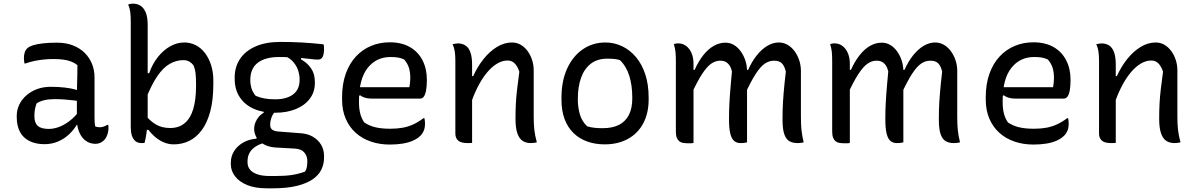

<svg xmlns="http://www.w3.org/2000/svg" viewBox="-20 -774 6510 1044"><path d="M494 -353Q494 -326 494 -299.5Q494 -273 494 -246Q494 -219 494 -192.5Q494 -166 494 -139Q494 -124 494.5 -112.5Q495 -101 497 -88Q502 -85 508 -83.5Q514 -82 520 -82Q532 -82 543 -85.5Q554 -89 563 -95H569Q569 -91 569.5 -88Q570 -85 570 -80Q570 -60 563.5 -41.5Q557 -23 546 -12Q536 -2 524.5 3Q513 8 500 8Q476 8 457 -2Q438 -12 425 -30Q412 -48 405 -72Q398 -96 398 -122Q398 -153 398 -186Q398 -219 398 -243Q398 -282 399 -312Q400 -342 400.5 -368Q401 -394 401 -420Q386 -432 366.5 -439.5Q347 -447 323.5 -450Q300 -453 270 -453Q241 -453 214.5 -450Q188 -447 164.5 -442Q141 -437 119 -429H113Q112 -435 111 -443Q110 -451 110 -458Q110 -474 114 -487.5Q118 -501 128 -511Q138 -521 160.5 -528Q183 -535 216 -538.5Q249 -542 289 -542Q339 -542 377 -527Q415 -512 441 -486Q467 -460 480.5 -426Q494 -392 494 -353ZM167 -142Q167 -106 185.5 -89.5Q204 -73 245 -73Q272 -73 300.5 -83.5Q329 -94 358 -116Q387 -138 414 -174L413 -95H397Q382 -69 356.5 -44.5Q331 -20 296.5 -5Q262 10 222 10Q175 10 140.5 -7Q106 -24 88.5 -57Q71 -90 71 -138V-144Q71 -176 84.5 -204.5Q98 -233 123 -255Q148 -277 181.5 -289.5Q215 -302 256 -302Q296 -302 331.5 -298Q367 -294 392.5 -286.5Q418 -279 428 -272Q434 -267 437 -259.5Q440 -252 441.5 -242Q443 -232 443 -217Q415 -224 387 -227.5Q359 -231 331.5 -233Q304 -235 277 -235Q244 -235 220 -229Q196 -223 179 -212Q174 -198 170.5 -182Q167 -166 167 -145Z M766 3Q764 3 761 3.5Q758 4 755 4Q752 4 750 4Q729 4 716 -7Q703 -18 697 -37Q691 -56 691 -81Q691 -158 691 -229.5Q691 -301 691 -371Q691 -441 691 -512Q691 -583 691 -658Q691 -689 688 -710Q685 -731 677 -750Q680 -751 683.5 -751.5Q687 -752 690.5 -753Q694 -754 697.5 -754Q701 -754 705 -754Q727 -754 744.5 -742.5Q762 -731 772.5 -706Q783 -681 783 -638Q783 -573 783 -509Q783 -445 783 -381.5Q783 -318 783 -254Q783 -190 783 -126Q783 -113 782 -100Q781 -87 779.5 -73.5Q778 -60 776 -47Q774 -34 771.5 -21Q769 -8 766 3ZM768 -68V-150Q799 -113 830.5 -95.5Q862 -78 906 -78Q953 -78 984.5 -104.5Q1016 -131 1031 -182Q1046 -233 1046 -308V-318Q1046 -351 1043.5 -374Q1041 -397 1032 -419Q1023 -431 1009.5 -439Q996 -447 977 -447Q938 -447 902.5 -426.5Q867 -406 835.5 -360Q804 -314 773 -236V-376H791Q809 -427 839 -464.5Q869 -502 906 -522.5Q943 -543 982 -543Q1016 -543 1045 -528Q1074 -513 1095 -485Q1116 -457 1128 -419.5Q1140 -382 1140 -336V-317Q1140 -231 1123.5 -169Q1107 -107 1077.5 -67Q1048 -27 1009 -8Q970 11 925 11Q895 11 868.5 -1Q842 -13 821.5 -31Q801 -49 787 -68Z M1362 -72Q1362 -91 1368.5 -107.5Q1375 -124 1386.5 -138Q1398 -152 1414 -161V-177L1483 -174Q1465 -158 1457 -137Q1449 -116 1449 -95Q1449 -79 1459 -70Q1469 -61 1492 -59L1609 -50Q1651 -48 1680.5 -31Q1710 -14 1726 13Q1742 40 1742 74V83Q1742 117 1728 147Q1714 177 1681.5 200Q1649 223 1595 236.5Q1541 250 1462 250H1431Q1367 250 1323.5 232Q1280 214 1257.5 184Q1235 154 1235 118V111Q1235 76 1253 47.5Q1271 19 1302.5 1Q1334 -17 1375 -20V-39L1427 0Q1393 8 1370.5 22.5Q1348 37 1337 57Q1326 77 1326 103V110Q1326 132 1339.5 148.5Q1353 165 1380 174Q1407 183 1446 183H1480Q1531 183 1567 177.5Q1603 172 1639 159Q1646 148 1648.5 134Q1651 120 1651 107V100Q1651 75 1635 55.5Q1619 36 1584 34L1477 28Q1440 25 1414 10.5Q1388 -4 1375 -26.5Q1362 -49 1362 -72ZM1521 -473 1617 -476V-451Q1650 -433 1671 -403Q1692 -373 1692 -329V-322Q1692 -273 1664 -236.5Q1636 -200 1587.5 -180.5Q1539 -161 1478 -161Q1412 -160 1362 -181.5Q1312 -203 1284 -245Q1256 -287 1256 -346V-352Q1256 -410 1285 -453.5Q1314 -497 1369.5 -521.5Q1425 -546 1503 -546Q1567 -546 1621 -543Q1675 -540 1739 -533Q1741 -529 1741.5 -521.5Q1742 -514 1742 -507Q1742 -482 1735 -466Q1728 -450 1709 -450Q1691 -450 1666 -453.5Q1641 -457 1601 -460.5Q1561 -464 1497 -464Q1423 -464 1382 -433Q1341 -402 1341 -339V-333Q1341 -317 1347 -295.5Q1353 -274 1370 -253Q1394 -243 1419 -238.5Q1444 -234 1477 -234Q1538 -234 1573.5 -260.5Q1609 -287 1609 -339V-346Q1609 -365 1602 -388.5Q1595 -412 1576.5 -435Q1558 -458 1521 -473Z M2099 -544Q2164 -544 2209 -518Q2254 -492 2277.5 -446Q2301 -400 2301 -342V-338Q2301 -306 2297 -283.5Q2293 -261 2285 -249.5Q2277 -238 2265 -238H1998Q1979 -238 1963.5 -243Q1948 -248 1938 -256L1920 -246V-300H2206Q2208 -312 2209.5 -324Q2211 -336 2211 -348Q2211 -383 2203 -407Q2195 -431 2177 -451Q2161 -458 2145 -461Q2129 -464 2103 -464Q2026 -464 1979 -404.5Q1932 -345 1932 -227V-216Q1932 -183 1939 -156Q1946 -129 1961 -108Q1988 -90 2021 -82Q2054 -74 2102 -74Q2139 -74 2169.5 -79.5Q2200 -85 2228 -98Q2256 -111 2282 -131H2288Q2289 -125 2290 -118.5Q2291 -112 2291 -103Q2291 -80 2284.5 -64Q2278 -48 2266 -36Q2250 -20 2225 -9Q2200 2 2168 7Q2136 12 2099 12Q2044 12 1997 -4Q1950 -20 1915 -51Q1880 -82 1860 -128Q1840 -174 1840 -233V-244Q1840 -317 1860 -373Q1880 -429 1915.5 -467Q1951 -505 1998 -524.5Q2045 -544 2099 -544Z M2899 0Q2890 2 2882.5 3Q2875 4 2866 4Q2841 4 2822.5 -7.5Q2804 -19 2793.5 -48Q2783 -77 2783 -129Q2783 -172 2785 -210.5Q2787 -249 2792 -290.5Q2797 -332 2804 -384Q2794 -414 2778.5 -429.5Q2763 -445 2740 -445Q2711 -445 2682 -427.5Q2653 -410 2626 -377Q2599 -344 2575.5 -297Q2552 -250 2533 -190L2531 -360H2553Q2577 -413 2610 -454Q2643 -495 2682.5 -519Q2722 -543 2764 -543Q2790 -543 2811.5 -530.5Q2833 -518 2849 -496Q2865 -474 2873.5 -447Q2882 -420 2882 -392Q2882 -350 2882 -308Q2882 -266 2882 -223.5Q2882 -181 2882 -139Q2882 -98 2885.5 -67.5Q2889 -37 2899 0ZM2547 3Q2543 3 2539 3.5Q2535 4 2531.5 4Q2528 4 2523 4Q2506 4 2493 1Q2480 -2 2472 -9Q2464 -16 2460 -25.5Q2456 -35 2456 -48Q2456 -99 2456 -149Q2456 -199 2456 -248Q2456 -297 2456 -345Q2456 -393 2456 -442Q2456 -472 2453 -493Q2450 -514 2441 -534Q2446 -535 2450.5 -535.5Q2455 -536 2460 -537Q2465 -538 2469 -538Q2493 -538 2510.5 -527Q2528 -516 2537.5 -490.5Q2547 -465 2547 -422Q2547 -350 2547 -277.5Q2547 -205 2547 -134.5Q2547 -64 2547 3Z M3272 -543Q3320 -543 3363 -522.5Q3406 -502 3438.5 -463Q3471 -424 3489 -369Q3507 -314 3507 -243V-233Q3507 -158 3477.5 -103Q3448 -48 3394 -18.5Q3340 11 3268 11Q3216 11 3173 -4.5Q3130 -20 3098.5 -50.5Q3067 -81 3050 -126.5Q3033 -172 3033 -232V-242Q3033 -334 3064 -401.5Q3095 -469 3149 -506Q3203 -543 3272 -543ZM3281 -455Q3228 -455 3192.5 -427.5Q3157 -400 3139.5 -351Q3122 -302 3122 -237V-231Q3122 -191 3133 -152.5Q3144 -114 3173 -87Q3194 -81 3213.5 -79Q3233 -77 3257 -77Q3312 -77 3347.5 -96Q3383 -115 3400.5 -151Q3418 -187 3418 -237V-243Q3418 -309 3402 -361Q3386 -413 3351 -447Q3336 -452 3319 -453.5Q3302 -455 3281 -455Z M4350 0Q4345 1 4340 2Q4335 3 4329.5 3.5Q4324 4 4316 4Q4290 4 4272 -6.5Q4254 -17 4244.5 -44.5Q4235 -72 4235 -124Q4235 -149 4235.5 -172.5Q4236 -196 4237.5 -219.5Q4239 -243 4241 -268Q4243 -293 4246 -321.5Q4249 -350 4253 -385Q4245 -417 4230.5 -430.5Q4216 -444 4189 -444Q4162 -444 4138.5 -428Q4115 -412 4089 -372Q4063 -332 4029 -258V-394H4048Q4068 -439 4094.5 -472.5Q4121 -506 4152 -524.5Q4183 -543 4214 -543Q4241 -543 4263 -530Q4285 -517 4301 -495Q4317 -473 4326 -445.5Q4335 -418 4335 -387Q4335 -362 4335 -332.5Q4335 -303 4335 -271Q4335 -239 4335 -206Q4335 -173 4335 -139Q4335 -98 4338 -67.5Q4341 -37 4350 0ZM4042 0Q4038 1 4032.5 2Q4027 3 4020.5 3.5Q4014 4 4006 4Q3986 4 3972 -7.5Q3958 -19 3951 -47.5Q3944 -76 3944 -126Q3944 -151 3944.5 -173.5Q3945 -196 3946.5 -218.5Q3948 -241 3949.5 -266Q3951 -291 3954 -320.5Q3957 -350 3960 -386Q3955 -406 3946.5 -418.5Q3938 -431 3926 -437.5Q3914 -444 3895 -444Q3871 -444 3847.5 -428Q3824 -412 3797.5 -371.5Q3771 -331 3737 -257V-394H3757Q3777 -439 3803 -472.5Q3829 -506 3860 -524Q3891 -542 3924 -542Q3951 -542 3972.5 -528.5Q3994 -515 4009.5 -492.5Q4025 -470 4033.5 -443Q4042 -416 4042 -388Q4042 -345 4042 -298.5Q4042 -252 4042 -203Q4042 -154 4042 -103Q4042 -52 4042 0ZM3751 3Q3748 4 3744.5 4.5Q3741 5 3737.5 5Q3734 5 3730 5Q3726 5 3721 5Q3707 5 3694.5 3Q3682 1 3673.5 -6Q3665 -13 3660 -25.5Q3655 -38 3655 -59Q3655 -122 3655 -185.5Q3655 -249 3655 -313Q3655 -377 3655 -440Q3655 -472 3653 -491.5Q3651 -511 3644 -534Q3647 -535 3650.5 -536Q3654 -537 3657 -537.5Q3660 -538 3663.5 -538Q3667 -538 3670 -538Q3685 -538 3699.5 -531Q3714 -524 3725.5 -510Q3737 -496 3744 -475Q3751 -454 3751 -425Q3751 -354 3751 -282.5Q3751 -211 3751 -140Q3751 -69 3751 3Z M5200 0Q5195 1 5190 2Q5185 3 5179.5 3.5Q5174 4 5166 4Q5140 4 5122 -6.5Q5104 -17 5094.5 -44.5Q5085 -72 5085 -124Q5085 -149 5085.5 -172.5Q5086 -196 5087.5 -219.5Q5089 -243 5091 -268Q5093 -293 5096 -321.5Q5099 -350 5103 -385Q5095 -417 5080.5 -430.5Q5066 -444 5039 -444Q5012 -444 4988.5 -428Q4965 -412 4939 -372Q4913 -332 4879 -258V-394H4898Q4918 -439 4944.5 -472.5Q4971 -506 5002 -524.5Q5033 -543 5064 -543Q5091 -543 5113 -530Q5135 -517 5151 -495Q5167 -473 5176 -445.5Q5185 -418 5185 -387Q5185 -362 5185 -332.5Q5185 -303 5185 -271Q5185 -239 5185 -206Q5185 -173 5185 -139Q5185 -98 5188 -67.5Q5191 -37 5200 0ZM4892 0Q4888 1 4882.5 2Q4877 3 4870.5 3.5Q4864 4 4856 4Q4836 4 4822 -7.5Q4808 -19 4801 -47.5Q4794 -76 4794 -126Q4794 -151 4794.5 -173.5Q4795 -196 4796.5 -218.5Q4798 -241 4799.5 -266Q4801 -291 4804 -320.5Q4807 -350 4810 -386Q4805 -406 4796.5 -418.5Q4788 -431 4776 -437.5Q4764 -444 4745 -444Q4721 -444 4697.5 -428Q4674 -412 4647.5 -371.5Q4621 -331 4587 -257V-394H4607Q4627 -439 4653 -472.5Q4679 -506 4710 -524Q4741 -542 4774 -542Q4801 -542 4822.5 -528.5Q4844 -515 4859.5 -492.5Q4875 -470 4883.5 -443Q4892 -416 4892 -388Q4892 -345 4892 -298.5Q4892 -252 4892 -203Q4892 -154 4892 -103Q4892 -52 4892 0ZM4601 3Q4598 4 4594.5 4.5Q4591 5 4587.5 5Q4584 5 4580 5Q4576 5 4571 5Q4557 5 4544.5 3Q4532 1 4523.5 -6Q4515 -13 4510 -25.5Q4505 -38 4505 -59Q4505 -122 4505 -185.5Q4505 -249 4505 -313Q4505 -377 4505 -440Q4505 -472 4503 -491.5Q4501 -511 4494 -534Q4497 -535 4500.5 -536Q4504 -537 4507 -537.5Q4510 -538 4513.5 -538Q4517 -538 4520 -538Q4535 -538 4549.5 -531Q4564 -524 4575.5 -510Q4587 -496 4594 -475Q4601 -454 4601 -425Q4601 -354 4601 -282.5Q4601 -211 4601 -140Q4601 -69 4601 3Z M5599 -544Q5664 -544 5709 -518Q5754 -492 5777.5 -446Q5801 -400 5801 -342V-338Q5801 -306 5797 -283.5Q5793 -261 5785 -249.5Q5777 -238 5765 -238H5498Q5479 -238 5463.5 -243Q5448 -248 5438 -256L5420 -246V-300H5706Q5708 -312 5709.5 -324Q5711 -336 5711 -348Q5711 -383 5703 -407Q5695 -431 5677 -451Q5661 -458 5645 -461Q5629 -464 5603 -464Q5526 -464 5479 -404.5Q5432 -345 5432 -227V-216Q5432 -183 5439 -156Q5446 -129 5461 -108Q5488 -90 5521 -82Q5554 -74 5602 -74Q5639 -74 5669.5 -79.5Q5700 -85 5728 -98Q5756 -111 5782 -131H5788Q5789 -125 5790 -118.5Q5791 -112 5791 -103Q5791 -80 5784.5 -64Q5778 -48 5766 -36Q5750 -20 5725 -9Q5700 2 5668 7Q5636 12 5599 12Q5544 12 5497 -4Q5450 -20 5415 -51Q5380 -82 5360 -128Q5340 -174 5340 -233V-244Q5340 -317 5360 -373Q5380 -429 5415.5 -467Q5451 -505 5498 -524.5Q5545 -544 5599 -544Z M6399 0Q6390 2 6382.5 3Q6375 4 6366 4Q6341 4 6322.5 -7.5Q6304 -19 6293.5 -48Q6283 -77 6283 -129Q6283 -172 6285 -210.5Q6287 -249 6292 -290.5Q6297 -332 6304 -384Q6294 -414 6278.5 -429.5Q6263 -445 6240 -445Q6211 -445 6182 -427.5Q6153 -410 6126 -377Q6099 -344 6075.5 -297Q6052 -250 6033 -190L6031 -360H6053Q6077 -413 6110 -454Q6143 -495 6182.5 -519Q6222 -543 6264 -543Q6290 -543 6311.5 -530.5Q6333 -518 6349 -496Q6365 -474 6373.5 -447Q6382 -420 6382 -392Q6382 -350 6382 -308Q6382 -266 6382 -223.5Q6382 -181 6382 -139Q6382 -98 6385.5 -67.5Q6389 -37 6399 0ZM6047 3Q6043 3 6039 3.5Q6035 4 6031.5 4Q6028 4 6023 4Q6006 4 5993 1Q5980 -2 5972 -9Q5964 -16 5960 -25.5Q5956 -35 5956 -48Q5956 -99 5956 -149Q5956 -199 5956 -248Q5956 -297 5956 -345Q5956 -393 5956 -442Q5956 -472 5953 -493Q5950 -514 5941 -534Q5946 -535 5950.5 -535.5Q5955 -536 5960 -537Q5965 -538 5969 -538Q5993 -538 6010.5 -527Q6028 -516 6037.5 -490.5Q6047 -465 6047 -422Q6047 -350 6047 -277.5Q6047 -205 6047 -134.5Q6047 -64 6047 3Z"/></svg>

Font: Recursive Casual
Style: Regular
Weight: 400
Version: Version 1.047